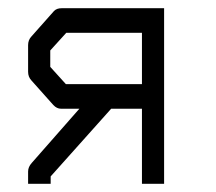

<svg xmlns="http://www.w3.org/2000/svg" viewBox="-20 -497 526 468"><path d="M173.5 -232H128.5Q118.5 -232 110 -241L56.5 -301Q48.5 -309.5 48.5 -322V-387Q48.5 -399.5 56.5 -408L111.5 -470Q118 -477 130.5 -477H380V-49H326V-232H251L103.5 -67V-49H48.5V-79Q48.5 -90 57.5 -100ZM326 -292V-417H141.5L102.5 -374V-334L140.5 -292Z"/></svg>

Font: 3270 Nerd Font Mono SemCond
Style: Regular
Weight: 400
Monospace: yes
Version: Version 3.0.1;Nerd Fonts 3.1.1